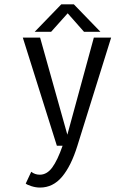

<svg xmlns="http://www.w3.org/2000/svg" viewBox="-20 -674 610 888"><path d="M444.5 -527H368.5L293 -612.5L216.5 -527H140.5L263.5 -654H321.5ZM165.5 -500 291.5 -51 414 -500H494L338 0Q309 93.5 267 143.5Q225 193.5 165 193.5Q145.5 193.5 125.2 187Q105 180.5 99 175L124.5 120.5Q141.5 134 164 134Q197 134 221.5 100.8Q246 67.5 269.5 0H243L85.5 -500Z"/></svg>

Font: League Mono Narrow Light
Style: Regular
Weight: 300
Width: 3
Designer: Tyler Finck
Foundry: The League of Moveable Type / Tyler Finck
Version: Version 2.210